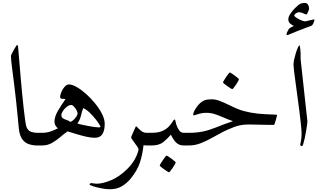

<svg xmlns="http://www.w3.org/2000/svg" viewBox="-20 -1016 2224 1341"><path d="M304.7 -44.4Q304.7 -27.8 298.3 -13.9Q292 0 265.6 0H239.3Q208.5 0 180.9 -9.3Q153.3 -18.6 134.8 -44.7Q116.2 -70.8 111.3 -120.6Q107.9 -158.2 102.8 -209.5Q97.7 -260.7 91.8 -316.9Q85.9 -373 79.1 -424.8Q70.8 -490.7 63.7 -545.4Q56.6 -600.1 56.6 -625Q56.6 -628.9 62.5 -641.1Q68.4 -653.3 76.2 -667.2Q84 -681.2 90.8 -691.4Q97.7 -701.7 99.6 -701.7Q100.6 -701.7 103.5 -698.7Q106.4 -695.8 106.4 -687.5Q109.9 -647.9 114.3 -594.5Q118.7 -541 123.8 -481.4Q128.9 -421.9 134.5 -363.8Q140.1 -305.7 145.8 -256.1Q151.4 -206.5 156.2 -172.6Q161.1 -138.7 165 -128.9Q176.3 -102.1 197.5 -95.2Q218.8 -88.4 239.3 -88.4H265.6Q292 -88.4 298.3 -74.7Q304.7 -61 304.7 -44.4Z M711.4 -150.9Q711.4 -105 695.1 -79.3Q678.7 -53.7 642.1 -53.7Q614.7 -53.7 580.1 -61.8Q545.4 -69.8 511.5 -80.3Q477.5 -90.8 451.7 -98.6Q424.8 -79.1 397.9 -56.2Q371.1 -33.2 341.1 -16.6Q311 0 273.9 0H248Q221.2 0 215.1 -13.9Q209 -27.8 209 -44.4Q209 -61 215.1 -74.7Q221.2 -88.4 248 -88.4H273.9Q306.6 -88.4 335 -98.4Q363.3 -108.4 385.3 -120.6Q374.5 -126 367.4 -139.6Q360.4 -153.3 360.4 -165Q360.4 -200.2 384 -241Q407.7 -281.7 437.5 -323.7Q430.2 -325.7 423.3 -325.9Q416.5 -326.2 410.2 -326.2Q405.8 -326.2 402.8 -330.3Q399.9 -334.5 399.9 -337.9Q399.9 -353 408.7 -373.8Q417.5 -394.5 431.6 -410.4Q445.8 -426.3 462.4 -426.3Q483.9 -426.3 515.6 -408.2Q547.4 -390.1 581.3 -359.9Q615.2 -329.6 644.8 -293.2Q674.3 -256.8 692.9 -219.7Q711.4 -182.6 711.4 -150.9ZM682.6 -131.8Q671.9 -152.3 651.4 -179Q630.9 -205.6 606.9 -228.8Q583 -252 561 -261.2Q551.3 -233.9 544.7 -205.8Q538.1 -177.7 520.5 -153.8Q528.3 -150.4 548.8 -145.8Q569.3 -141.1 594 -136.5Q618.7 -131.8 640.1 -128.9Q661.6 -126 671.4 -126Q678.7 -126 682.6 -131.8ZM522 -223.1Q522 -231.9 514.6 -246.1Q507.3 -260.3 496.8 -271.5Q486.3 -282.7 476.6 -282.7Q462.9 -282.7 447 -270.5Q431.2 -258.3 419.9 -241.7Q408.7 -225.1 408.7 -211.9Q408.7 -196.8 419.7 -189.7Q430.7 -182.6 445.3 -178Q460 -173.3 470.7 -165Q480 -166 491.9 -177Q503.9 -188 512.9 -201.4Q522 -214.8 522 -223.1Z M1069.8 -44.4Q1069.8 -27.8 1063.7 -13.9Q1057.6 0 1030.8 0H1004.4Q999.5 0 994.4 -0.7Q989.3 -1.5 982.4 -1.5Q976.1 58.6 958.3 116Q940.4 173.3 892.1 232.4Q865.2 264.6 830.3 285.2Q795.4 305.7 746.1 305.7Q719.7 305.7 686.8 299.1Q653.8 292.5 629.9 284.7Q606 276.9 606 272.5Q606 268.6 609.9 265.6Q613.8 262.7 617.2 262.7Q619.6 262.7 632.6 264.9Q645.5 267.1 654.8 267.1Q696.3 267.1 754.9 243.2Q813.5 219.2 870.1 163.1Q900.9 131.8 917.7 102.8Q934.6 73.7 941.2 52.7Q947.8 31.7 947.8 26.4Q947.8 22 939.9 10Q932.1 -2 921.6 -16.1Q911.1 -30.3 903.3 -41.7Q895.5 -53.2 895.5 -56.6Q895.5 -59.1 903.1 -75.9Q910.6 -92.8 918.7 -110.6Q926.8 -128.4 928.7 -133.3H933.1Q947.3 -117.2 964.6 -102.8Q981.9 -88.4 1004.4 -88.4H1030.8Q1057.6 -88.4 1063.7 -74.7Q1069.8 -61 1069.8 -44.4Z M1330.1 -44.4Q1330.1 -27.8 1324 -13.9Q1317.9 0 1291 0H1263.7Q1244.1 0 1230.5 -6.3Q1216.8 -12.7 1205.6 -24.9Q1198.2 -33.2 1188.7 -47.9Q1179.2 -62.5 1173.8 -75.2Q1148.9 -46.9 1120.1 -23.4Q1091.3 0 1039.1 0H1013.2Q986.3 0 980.2 -13.9Q974.1 -27.8 974.1 -44.4Q974.1 -61 980.2 -74.7Q986.3 -88.4 1013.2 -88.4H1039.1Q1086.9 -88.4 1116.2 -102.3Q1145.5 -116.2 1161.6 -134.8Q1177.7 -153.3 1186 -167.2Q1194.3 -181.2 1199.7 -181.2Q1204.1 -181.2 1205.8 -169.2Q1207.5 -157.2 1212.9 -142.1Q1218.3 -125 1230.5 -106.7Q1242.7 -88.4 1263.7 -88.4H1291Q1317.9 -88.4 1324 -74.7Q1330.1 -61 1330.1 -44.4ZM1207.5 118.2Q1207.5 120.6 1201.4 131.6Q1195.3 142.6 1186.8 155.5Q1178.2 168.5 1170.4 178Q1162.6 187.5 1159.7 187.5Q1158.2 187.5 1148.2 181.2Q1138.2 174.8 1126 166.3Q1113.8 157.7 1104.7 150.1Q1095.7 142.6 1095.7 140.1Q1095.7 137.2 1102.1 126.5Q1108.4 115.7 1117.2 102.8Q1126 89.8 1133.5 80.3Q1141.1 70.8 1143.1 70.8Q1146 70.8 1156.2 77.4Q1166.5 84 1178.2 92.8Q1189.9 101.6 1198.7 109.1Q1207.5 116.7 1207.5 118.2Z M1915 -212.9Q1915 -210.4 1910.6 -193.1Q1906.2 -175.8 1901.1 -159.7Q1896 -143.6 1893.1 -143.6Q1864.3 -143.6 1828.9 -144.3Q1793.5 -145 1762.7 -145.8Q1731.9 -146.5 1715.8 -146.5Q1661.6 -146.5 1616 -129.2Q1570.3 -111.8 1536.1 -94.2Q1497.6 -74.2 1458.7 -52.2Q1419.9 -30.3 1380.4 -15.1Q1340.8 0 1298.8 0H1272.9Q1246.1 0 1240 -13.9Q1233.9 -27.8 1233.9 -44.4Q1233.9 -61 1240 -74.7Q1246.1 -88.4 1272.9 -88.4H1298.8Q1353 -88.4 1396.5 -97.4Q1439.9 -106.4 1488.8 -126Q1516.1 -137.2 1547.4 -148.9Q1578.6 -160.6 1607.4 -169.9Q1575.7 -180.2 1544.9 -193.8Q1514.2 -207.5 1483.9 -217.8Q1453.6 -228 1422.4 -228Q1391.1 -228 1364.5 -219.2Q1337.9 -210.4 1333.5 -210.4Q1329.6 -210.4 1329.6 -215.8Q1329.6 -231.4 1347.7 -259.5Q1365.7 -287.6 1388.7 -304.7Q1404.8 -315.9 1420.4 -319.1Q1436 -322.3 1460.9 -322.3Q1486.8 -322.3 1518.8 -309.6Q1550.8 -296.9 1583.5 -280.8Q1616.2 -264.6 1643.6 -253.4Q1681.2 -238.8 1730.5 -229.7Q1779.8 -220.7 1835 -218.3Q1869.1 -216.3 1892.1 -215.8Q1915 -215.3 1915 -212.9ZM1649.4 -462.4Q1649.4 -460 1643.3 -449Q1637.2 -438 1628.7 -425Q1620.1 -412.1 1612.3 -402.6Q1604.5 -393.1 1601.6 -393.1Q1600.1 -393.1 1590.1 -399.4Q1580.1 -405.8 1567.9 -414.3Q1555.7 -422.9 1546.6 -430.4Q1537.6 -438 1537.6 -440.4Q1537.6 -443.4 1543.9 -454.1Q1550.3 -464.8 1559.1 -477.8Q1567.9 -490.7 1575.4 -500.2Q1583 -509.8 1585 -509.8Q1587.9 -509.8 1598.1 -503.2Q1608.4 -496.6 1620.1 -487.8Q1631.8 -479 1640.6 -471.4Q1649.4 -463.9 1649.4 -462.4Z M2127 -168.5Q2127 -161.6 2124.3 -142.1Q2121.6 -122.6 2117.4 -97.7Q2113.3 -72.8 2108.2 -49.6Q2103 -26.4 2098.1 -11Q2093.3 4.4 2089.4 4.4Q2077.1 4.4 2077.1 -7.3Q2077.1 -10.3 2081.8 -30.8Q2086.4 -51.3 2086.4 -83Q2086.4 -103 2082.3 -142.8Q2078.1 -182.6 2071.8 -233.4Q2065.4 -284.2 2058.1 -337.6Q2050.8 -391.1 2044.4 -438.7Q2038.1 -486.3 2033.9 -519.8Q2029.8 -553.2 2029.8 -563Q2029.8 -579.1 2034.7 -601.6Q2039.6 -624 2046.4 -646Q2053.2 -668 2060.3 -683.3Q2067.4 -698.7 2071.8 -700.2Q2074.7 -695.8 2077.1 -675.3Q2079.6 -654.8 2079.6 -643.6V-603ZM2176.3 -876.5Q2176.3 -872.6 2169.4 -855Q2162.6 -837.4 2148.4 -833.5Q2140.1 -831.1 2114.5 -821Q2088.9 -811 2060.1 -800.3Q2025.9 -787.1 2008.8 -779.1Q1991.7 -771 1986.3 -771Q1981 -771 1981 -776.9Q1981 -782.2 1987.8 -796.1Q1994.6 -810.1 1998 -814.5Q2002 -819.3 2014.6 -826.2Q2027.3 -833 2032.7 -835Q2022 -838.4 2007.8 -850.3Q1993.7 -862.3 1993.7 -881.8Q1993.7 -898.9 2008.8 -920.9Q2023.9 -942.9 2040.5 -959.5Q2067.9 -986.8 2081.1 -991.2Q2094.2 -995.6 2108.4 -995.6Q2124 -995.6 2131.3 -983.2Q2138.7 -970.7 2138.7 -956.5Q2138.7 -951.7 2135.3 -941.7Q2131.8 -931.6 2127.2 -923.3Q2122.6 -915 2119.6 -915Q2114.7 -915 2098.4 -922.9Q2082 -930.7 2069.3 -930.7Q2057.1 -930.7 2046.1 -922.4Q2035.2 -914.1 2035.2 -905.8Q2035.2 -902.8 2048.3 -893.6Q2061.5 -884.3 2079.6 -876Q2097.7 -867.7 2111.3 -866.7Q2128.4 -871.1 2148.2 -875.2Q2168 -879.4 2171.9 -880.4Q2176.3 -881.3 2176.3 -876.5Z"/></svg>

Font: Rohingya Solluk
Style: Regular
Weight: 400
Designer: SIL International
Foundry: SIL International
Version: Version 1.001